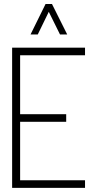

<svg xmlns="http://www.w3.org/2000/svg" viewBox="-20 -916 474 936"><path d="M128.9 -748 202.1 -896.5H233.4L307.6 -748H272.5L217.8 -858.4L164.1 -748ZM39.1 0V-683.6H394.5V-646.5H78.1V-359.4H302.7V-322.3H78.1V-37.1H394.5V0Z"/></svg>

Font: Post No Bills Colombo Light
Style: Regular
Weight: 300
Designer: Kosala Senevirathne, Siva Puranthara, Lasantha Premarathna, Tharique Azeez
Foundry: Mooniak
Version: Version 1.220 ; ttfautohint (v1.6)